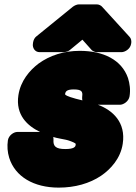

<svg xmlns="http://www.w3.org/2000/svg" viewBox="-20 -808 619 876"><path d="M356 -350C335 -355 315 -360 301 -365C275 -374 277 -377 277 -380C279 -390 284 -400 316 -400C353 -400 358 -390 355 -368C355 -367 354 -356 356 -350ZM223 -183C233 -180 241 -178 252 -176C274 -172 289 -169 299 -165C328 -154 326 -153 325 -146C324 -139 319 -128 278 -128C234 -128 222 -141 224 -170C224 -172 224 -179 223 -183ZM163 -206H59C43 -206 20 -191 16 -168C12 -141 14 -114 22 -88C49 -2 134 48 248 48C322 48 389 29 441 -6C485 -36 530 -85 540 -152C555 -250 494 -305 427 -330H527C543 -330 567 -345 571 -368C576 -399 572 -426 564 -452C535 -535 452 -576 344 -576C271 -576 207 -555 156 -518C115 -487 74 -439 64 -374C50 -283 106 -233 163 -206ZM579 -613C580 -622 578 -633 571 -640L446 -777C442 -782 432 -788 422 -788H340C331 -788 320 -783 312 -777L146 -642C138 -636 133 -626 131 -615L130 -607C128 -591 138 -570 161 -570H271C278 -570 291 -573 299 -580L356 -627L398 -580C403 -575 412 -570 422 -570H534C550 -570 574 -584 578 -607Z"/></svg>

Font: Asimov Print
Style: EIt
Weight: 500
Designer: Google
Version: Version 2.000980; 2014